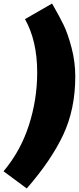

<svg xmlns="http://www.w3.org/2000/svg" viewBox="-88 -891 445 1084"><path d="M206 -871Q248 -798 271.5 -749.5Q295 -701 316 -621.5Q337 -542 337 -459Q337 -275 269 -130Q201 15 63 173L-68 76Q28 -38 75 -183.5Q122 -329 122 -482Q122 -661 53 -783Z"/></svg>

Font: Fira Sans Ultra
Style: Italic
Weight: 950
Italic angle: -8°
Designer: Carrois Corporate & Edenspiekermann AG
Foundry: Carrois Corporate GbR & Edenspiekermann AG
Version: Version 4.203;PS 004.203;hotconv 1.0.88;makeotf.lib2.5.64775